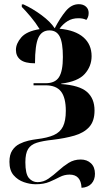

<svg xmlns="http://www.w3.org/2000/svg" viewBox="-20 -682 501 916"><path d="M369 214Q366 151 312 151Q287 151 265 162.5Q243 174 216 185.5Q189 197 150 197Q123 197 94 187Q65 177 45 154Q25 131 25 90Q25 56 38.5 35.5Q52 15 73 4.5Q94 -6 116 -11Q138 -16 155 -18Q206 -24 236.5 -37.5Q267 -51 280.5 -78.5Q294 -106 294 -153Q294 -216 271 -245.5Q248 -275 197 -275H140V-285H198Q243 -285 261.5 -314Q280 -343 280 -410Q280 -478 265 -507.5Q250 -537 216 -537Q179 -537 163 -502Q147 -467 147 -380Q99 -380 77.5 -397Q56 -414 56 -444Q56 -474 81.5 -503.5Q107 -533 169 -543Q150 -574 126 -602.5Q102 -631 84 -649V-661H92Q136 -641 178.5 -609.5Q221 -578 241 -547Q267 -597 294 -629.5Q321 -662 356 -662Q377 -662 390 -650.5Q403 -639 403 -620Q403 -608 399.5 -600Q396 -592 392 -587Q377 -595 354 -595Q324 -595 302 -581Q280 -567 264 -545Q339 -538 378 -504Q417 -470 417 -414Q417 -366 384.5 -329.5Q352 -293 272 -283V-281Q359 -275 395 -243.5Q431 -212 431 -155Q431 -104 405.5 -76Q380 -48 335 -35Q290 -22 231 -15Q184 -10 155.5 -1Q127 8 114 29Q101 50 101 92Q101 148 118 167.5Q135 187 159 187Q187 187 211 170.5Q235 154 258.5 132.5Q282 111 307.5 95Q333 79 365 79Q395 79 414 97Q433 115 433 147Q433 176 416.5 194Q400 212 369 214Z"/></svg>

Font: Noto Serif Display Condensed
Style: Bold
Weight: 700
Width: 3
Designer: Monotype Design Team
Foundry: Monotype Imaging Inc.
Version: Version 2.009